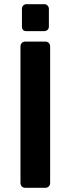

<svg xmlns="http://www.w3.org/2000/svg" viewBox="-20 -899 339 919"><path d="M107 -750Q85 -750 85 -772V-856Q85 -866 91 -872.5Q97 -879 107 -879H191Q201 -879 207.5 -872.5Q214 -866 214 -856V-772Q214 -762 207.5 -756Q201 -750 191 -750ZM102 0Q91 0 84.5 -6.5Q78 -13 78 -24V-676Q78 -687 84.5 -693.5Q91 -700 102 -700H196Q207 -700 213.5 -693.5Q220 -687 220 -676V-24Q220 -13 213.5 -6.5Q207 0 196 0Z"/></svg>

Font: Fz Rubik Med
Style: Regular
Weight: 500
Designer: Hubert and Fischer
Foundry: Hubert and Fischer
Version: Vit hóa bi FontZin.com